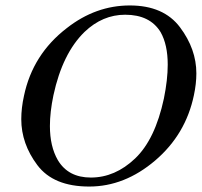

<svg xmlns="http://www.w3.org/2000/svg" viewBox="-20 -683 740 704"><path d="M456 -663Q580 -663 640 -583Q700 -503 700 -414Q700 -376 691 -334Q661 -190 549 -94.5Q437 1 307 1Q176 1 117 -77.5Q58 -156 58 -246Q58 -287 68 -332Q100 -484 225 -580Q331 -663 456 -663ZM439 -629Q356 -629 290 -566Q209 -487 176 -334Q163 -272 163 -221Q163 -146 192 -96Q230 -32 313 -32Q402 -32 475.5 -102Q549 -172 581 -322Q595 -391 595 -446Q595 -519 569 -565Q530 -629 439 -629Z"/></svg>

Font: New Athena Unicode
Style: Italic
Weight: 400
Designer: J. Rusten 1997; rev. by R. Hancock 2001, 2002, rev. by D. Mastronarde 2002-2019
Foundry: Society for Classical Studies (formerly American Philological Association)
Version: Version 5.008